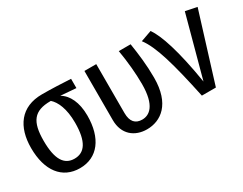

<svg xmlns="http://www.w3.org/2000/svg" viewBox="-69 -965 1728 1364"><g transform="rotate(-30 794.5 -283.0)"><path d="M545 -568C476 -572 389 -576 311 -576C136 -576 53 -457 53 -284C53 -97 139 14 284 14C429 14 515 -100 515 -284C515 -392 478 -468 418 -502L545 -492ZM284 -64C201 -64 156 -129 156 -284C156 -441 203 -504 339 -504H342C381 -470 414 -399 414 -284C414 -130 367 -64 284 -64Z M1034 -569H937C954 -469 963 -370 963 -284C963 -108 898 -64 839 -64C784 -64 752 -96 752 -168V-569H655V-166C655 -48 734 13 834 13C949 13 1060 -65 1060 -280C1060 -386 1048 -478 1034 -569Z M1204 -580 1114 -548C1180 -462 1228 -293 1290 0H1405L1579 -561L1485 -580L1350 -81C1305 -357 1253 -510 1204 -580Z"/></g></svg>

Font: Glow Sans SC Condensed Medium
Style: Regular
Weight: 600
Width: 3
Designer: Ryoko NISHIZUKA (kana, bopomofo & ideographs); Paul D. Hunt (Latin, Greek & Cyrillic); Sandoll Communications, Soo-young
Version: Version 0.93